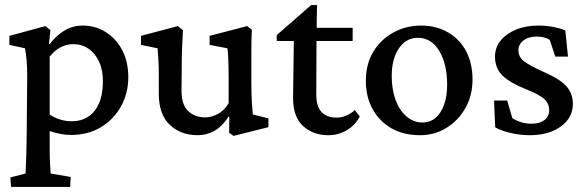

<svg xmlns="http://www.w3.org/2000/svg" viewBox="-20 -533 2345 768"><path d="M24.4 214.8 21.5 176.8 82 161.1Q82 156.2 83 143.1Q84 129.9 84.5 108.4Q85 86.9 85.9 57.6Q86.9 28.3 86.9 -8.8L88.9 -234.4Q88.9 -263.7 86.4 -291.5Q84 -319.3 80.1 -339.8L17.6 -353.5V-389.6L162.1 -428.7L181.6 -412.1L175.8 -357.4L178.7 -356.4Q205.1 -391.6 238.3 -411.1Q271.5 -430.7 310.5 -430.7Q361.3 -430.7 402.8 -404.8Q444.3 -378.9 468.8 -332.5Q493.2 -286.1 493.2 -224.6Q493.2 -160.2 463.9 -107.4Q434.6 -54.7 383.3 -23.9Q332 6.8 264.6 6.8Q244.1 6.8 220.7 2.4Q197.3 -2 178.7 -8.8V61.5Q178.7 96.7 180.2 124Q181.6 151.4 182.6 161.1L262.7 174.8L260.7 214.8ZM267.6 -47.9Q303.7 -47.9 331.5 -65.4Q359.4 -83 375 -117.2Q390.6 -151.4 391.6 -202.1Q392.6 -250 377 -284.7Q361.3 -319.3 334.5 -337.9Q307.6 -356.4 273.4 -356.4Q246.1 -356.4 222.2 -343.8Q198.2 -331.1 178.7 -306.6V-75.2Q196.3 -62.5 219.7 -55.2Q243.2 -47.9 267.6 -47.9Z M991.2 -75.2 1053.7 -59.6V-24.4L914.1 10.7L896.5 -2L897.5 -65.4L894.5 -66.4Q866.2 -24.4 835.4 -8.3Q804.7 7.8 770.5 7.8Q703.1 7.8 659.2 -33.7Q615.2 -75.2 615.2 -158.2V-242.2Q615.2 -265.6 613.8 -290Q612.3 -314.5 610.4 -339.8L543.9 -353.5V-389.6L691.4 -428.7L711.9 -412.1Q710 -382.8 708.5 -346.2Q707 -309.6 707 -270.5L706.1 -170.9Q706.1 -114.3 732.4 -88.9Q758.8 -63.5 801.8 -63.5Q825.2 -63.5 850.6 -76.7Q876 -89.8 894.5 -120.1V-228.5Q894.5 -250 894 -270Q893.6 -290 892.6 -308.1Q891.6 -326.2 889.6 -339.8L818.4 -353.5V-389.6L968.8 -428.7L987.3 -414.1Q986.3 -389.6 985.8 -368.2Q985.4 -346.7 985.4 -323.7Q985.4 -300.8 985.4 -273.4V-201.2Q985.4 -157.2 987.3 -125Q989.3 -92.8 991.2 -75.2Z M1418.9 -67.4Q1401.4 -32.2 1367.2 -12.2Q1333 7.8 1293.9 7.8Q1232.4 7.8 1192.4 -28.8Q1152.3 -65.4 1152.3 -140.6L1155.3 -369.1H1086.9V-392.6L1224.6 -512.7H1248L1246.1 -392.6L1245.1 -154.3Q1245.1 -107.4 1266.1 -85Q1287.1 -62.5 1326.2 -62.5Q1346.7 -62.5 1365.7 -70.8Q1384.8 -79.1 1399.4 -92.8ZM1204.1 -369.1V-421.9H1390.6V-369.1Z M1660.2 7.8Q1594.7 7.8 1546.4 -19.5Q1498 -46.9 1470.7 -96.2Q1443.4 -145.5 1443.4 -209Q1443.4 -277.3 1473.6 -326.7Q1503.9 -376 1554.2 -403.3Q1604.5 -430.7 1664.1 -430.7Q1725.6 -430.7 1772.5 -403.3Q1819.3 -376 1844.7 -327.6Q1870.1 -279.3 1870.1 -214.8Q1870.1 -152.3 1842.3 -102.1Q1814.5 -51.8 1766.6 -22Q1718.8 7.8 1660.2 7.8ZM1669.9 -43Q1700.2 -43 1722.2 -61.5Q1744.1 -80.1 1756.3 -114.3Q1768.6 -148.4 1768.6 -193.4Q1768.6 -277.3 1736.8 -329.6Q1705.1 -381.8 1651.4 -381.8Q1604.5 -381.8 1575.7 -339.8Q1546.9 -297.9 1546.9 -228.5Q1546.9 -174.8 1562.5 -132.8Q1578.1 -90.8 1606.4 -66.9Q1634.8 -43 1669.9 -43Z M2099.6 7.8Q2062.5 7.8 2024.9 -0.5Q1987.3 -8.8 1960.9 -23.4L1956.1 -130.9H2008.8L2029.3 -60.5Q2063.5 -38.1 2106.4 -38.1Q2138.7 -38.1 2157.7 -52.7Q2176.8 -67.4 2176.8 -92.8Q2176.8 -117.2 2158.7 -135.3Q2140.6 -153.3 2086.9 -174.8Q2016.6 -203.1 1988.3 -232.4Q1960 -261.7 1960 -306.6Q1960 -342.8 1982.4 -370.6Q2004.9 -398.4 2043.9 -414.6Q2083 -430.7 2134.8 -430.7Q2163.1 -430.7 2192.4 -425.3Q2221.7 -419.9 2241.2 -411.1L2252 -306.6H2201.2L2178.7 -374Q2168.9 -379.9 2155.3 -383.3Q2141.6 -386.7 2127 -386.7Q2093.8 -386.7 2073.7 -371.1Q2053.7 -355.5 2053.7 -332Q2053.7 -304.7 2076.2 -287.6Q2098.6 -270.5 2155.3 -245.1Q2219.7 -216.8 2245.6 -188Q2271.5 -159.2 2271.5 -117.2Q2271.5 -61.5 2223.1 -26.9Q2174.8 7.8 2099.6 7.8Z"/></svg>

Font: Crimson Pro Medium
Style: Regular
Weight: 500
Designer: Jacques Le Bailly
Foundry: Baron von Fonthausen
Version: Version 1.003